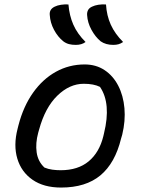

<svg xmlns="http://www.w3.org/2000/svg" viewBox="-20 -833 640 864"><path d="M288 -813Q292 -763 310 -722Q328 -681 365 -644Q348 -631 321 -631Q304 -631 290.5 -634.5Q277 -638 265 -647Q240 -667 223 -699Q206 -731 204 -765Q201 -791 226 -803Q238 -809 254.5 -811.5Q271 -814 288 -813ZM457 -813Q460 -763 478.5 -722Q497 -681 534 -644Q524 -637 513.5 -634Q503 -631 490 -631Q456 -631 433 -647Q409 -667 391.5 -699Q374 -731 372 -765Q371 -777 376 -787Q381 -797 394 -803Q419 -815 457 -813ZM361 -543Q412 -543 450.5 -517.5Q489 -492 512 -447.5Q535 -403 540 -346Q545 -289 530 -227L525 -210Q498 -99 432 -44Q366 11 255 11Q177 11 126.5 -24Q76 -59 58 -119Q40 -179 59 -253L63 -269Q85 -354 128.5 -415.5Q172 -477 231.5 -510Q291 -543 361 -543ZM357 -456Q293 -456 238 -402.5Q183 -349 156 -250L152 -236Q139 -188 145 -147Q151 -106 180 -79Q197 -72 215.5 -69.5Q234 -67 253 -67Q331 -67 379 -107Q427 -147 445 -220L448 -233Q481 -367 430 -442Q402 -456 357 -456Z"/></svg>

Font: Recursive Sn Csl St
Style: Italic
Weight: 400
Italic angle: -15°
Version: Version 1.079;hotconv 1.0.112;makeotfexe 2.5.65598; ttfautoh